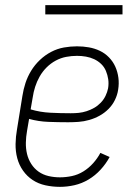

<svg xmlns="http://www.w3.org/2000/svg" viewBox="-20 -718 540 746"><path d="M213 8Q184 8 156.5 2Q129 -4 107 -18.5Q85 -33 69.5 -55Q54 -77 47 -103.5Q40 -130 40.5 -158.5Q41 -187 46 -215L67 -345Q71 -371 79 -395.5Q87 -420 101 -443Q115 -466 135 -485Q155 -504 179 -516.5Q203 -529 228.5 -533.5Q254 -538 279 -538Q303 -538 325.5 -534Q348 -530 368 -520.5Q388 -511 403.5 -495Q419 -479 428 -459Q437 -439 440 -416Q443 -393 439 -369Q436 -349 426.5 -329.5Q417 -310 401.5 -294.5Q386 -279 367 -268.5Q348 -258 327 -252Q306 -246 285.5 -244.5Q265 -243 245 -243Q206 -243 167.5 -244.5Q129 -246 93 -256L85 -209Q81 -187 80.5 -164Q80 -141 85 -120Q90 -99 101.5 -81Q113 -63 130 -51Q147 -39 168.5 -34Q190 -29 213 -29Q236 -29 259.5 -34Q283 -39 304 -52Q325 -65 342 -84Q359 -103 370 -124L406 -108Q392 -82 371 -59Q350 -36 324 -20.5Q298 -5 269.5 1.5Q241 8 213 8ZM255 -278Q271 -278 286 -279.5Q301 -281 316.5 -286Q332 -291 346 -299Q360 -307 371.5 -319Q383 -331 390 -345.5Q397 -360 400 -375Q403 -393 400.5 -410Q398 -427 391.5 -442.5Q385 -458 373 -469.5Q361 -481 346 -488Q331 -495 314 -498Q297 -501 279 -501Q258 -501 237 -497Q216 -493 196.5 -482.5Q177 -472 161 -456Q145 -440 134 -420.5Q123 -401 116.5 -380.5Q110 -360 107 -339L99 -293Q136 -282 175.5 -280Q215 -278 255 -278ZM156 -662V-698H456V-662Z"/></svg>

Font: Iosevka Slab Extralight
Style: Italic
Weight: 200
Italic angle: -9°
Monospace: yes
Designer: Belleve Invis
Foundry: Belleve Invis
Version: Version 11.1.1; ttfautohint (v1.8.3)